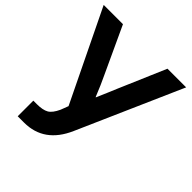

<svg xmlns="http://www.w3.org/2000/svg" viewBox="-210 -934 1087 1087"><g transform="rotate(45 333.5 -391.0)"><path d="M0 -786.1H154.3L284.2 -505.9Q306.6 -460 336.9 -384.8H338.9Q349.6 -410.2 368.7 -454.1Q387.7 -498 389.6 -503.9L510.7 -786.1H660.2L384.8 -161.1Q312.5 3.9 152.3 3.9H101.6V-121.1H128.9Q176.8 -121.1 201.7 -135.3Q226.6 -149.4 247.1 -194.3L264.6 -240.2Z"/></g></svg>

Font: Gothic A1 ExtraBold
Style: Regular
Weight: 800
Designer: HanYang I&C Co.,Ltd.
Foundry: HanYang I&C Co.,Ltd.
Version: Version 2.50